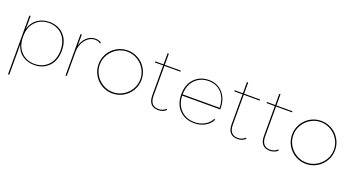

<svg xmlns="http://www.w3.org/2000/svg" viewBox="-52 -1303 4011 2181"><g transform="rotate(20 1953.0 -212.5)"><path d="M85 -500V-342.8Q105.5 -421.9 166.5 -465.8Q227.5 -509.8 311 -509.8Q418.9 -509.8 486.1 -439.9Q553.2 -370.1 553.2 -250Q553.2 -129.9 485.8 -60.1Q418.5 9.8 311 9.8Q228 9.8 167.2 -33.7Q106.4 -77.1 85 -154.8V210H69.8V-500ZM85 -247.1Q85 -135.7 148.2 -69.3Q211.4 -2.9 311 -2.9Q410.2 -2.9 474.1 -69.6Q538.1 -136.2 538.1 -250Q538.1 -307.1 520.5 -354Q502.9 -400.9 472.4 -432.1Q441.9 -463.4 400.1 -480.2Q358.4 -497.1 310.1 -497.1Q211.4 -497.1 148.2 -431.4Q85 -365.7 85 -253.9Z M867.7 -509.8Q915.5 -509.8 939.5 -485.8L930.7 -475.1Q919.4 -486.3 906 -491.7Q892.6 -497.1 866.7 -497.1Q821.3 -497.1 783.2 -467.3Q745.1 -437.5 724.4 -390.4Q703.6 -343.3 703.6 -291V0H688.5V-500H703.6V-367.2Q720.2 -429.2 764.2 -469.5Q808.1 -509.8 867.7 -509.8Z M1257.3 -509.8Q1327.6 -509.8 1387.5 -474.9Q1447.3 -439.9 1482.2 -380.1Q1517.1 -320.3 1517.1 -250Q1517.1 -179.7 1482.2 -119.9Q1447.3 -60.1 1387.5 -25.1Q1327.6 9.8 1257.3 9.8Q1186.5 9.8 1126.5 -25.1Q1066.4 -60.1 1031.7 -119.9Q997.1 -179.7 997.1 -250Q997.1 -320.3 1031.7 -380.1Q1066.4 -439.9 1126.5 -474.9Q1186.5 -509.8 1257.3 -509.8ZM1045.4 -371.8Q1012.2 -315.4 1012.2 -250Q1012.2 -184.6 1045.4 -128.4Q1078.6 -72.3 1135 -39.1Q1191.4 -5.9 1257.3 -5.9Q1323.2 -5.9 1379.6 -39.1Q1436 -72.3 1469.2 -128.4Q1502.4 -184.6 1502.4 -250Q1502.4 -315.4 1469.2 -371.8Q1436 -428.2 1379.6 -461.7Q1323.2 -495.1 1257.3 -495.1Q1191.4 -495.1 1135 -461.7Q1078.6 -428.2 1045.4 -371.8Z M1707 -126Q1707 -2.9 1811 -2.9Q1860.8 -2.9 1897.9 -37.1L1907.2 -27.8Q1892.1 -11.2 1866.5 -0.7Q1840.8 9.8 1812 9.8Q1691.9 9.8 1691.9 -126V-486.8H1592.3V-500H1691.9V-634.8H1707V-500H1899.9V-486.8H1707Z M2246.1 9.8Q2135.7 9.8 2066.4 -60.1Q1997.1 -129.9 1997.1 -250Q1997.1 -369.6 2065.4 -439.7Q2133.8 -509.8 2241.2 -509.8Q2342.3 -509.8 2407.2 -438.5Q2472.2 -367.2 2472.2 -246.1V-238.8H2012.2Q2015.6 -129.9 2080.3 -66.4Q2145 -2.9 2246.1 -2.9Q2310.5 -2.9 2366 -33.4Q2421.4 -64 2445.8 -116.2L2458 -108.9Q2432.1 -54.2 2373.8 -22.2Q2315.4 9.8 2246.1 9.8ZM2012.2 -253.9H2459Q2457 -366.2 2397 -431.6Q2336.9 -497.1 2241.2 -497.1Q2141.6 -497.1 2077.6 -431.6Q2013.7 -366.2 2012.2 -253.9Z M2666 -126Q2666 -2.9 2770 -2.9Q2819.8 -2.9 2856.9 -37.1L2866.2 -27.8Q2851.1 -11.2 2825.4 -0.7Q2799.8 9.8 2771 9.8Q2650.9 9.8 2650.9 -126V-486.8H2551.3V-500H2650.9V-634.8H2666V-500H2858.9V-486.8H2666Z M3056.6 -126Q3056.6 -2.9 3160.6 -2.9Q3210.4 -2.9 3247.6 -37.1L3256.8 -27.8Q3241.7 -11.2 3216.1 -0.7Q3190.4 9.8 3161.6 9.8Q3041.5 9.8 3041.5 -126V-486.8H2941.9V-500H3041.5V-634.8H3056.6V-500H3249.5V-486.8H3056.6Z M3596.7 -509.8Q3667 -509.8 3726.8 -474.9Q3786.6 -439.9 3821.5 -380.1Q3856.4 -320.3 3856.4 -250Q3856.4 -179.7 3821.5 -119.9Q3786.6 -60.1 3726.8 -25.1Q3667 9.8 3596.7 9.8Q3525.9 9.8 3465.8 -25.1Q3405.8 -60.1 3371.1 -119.9Q3336.4 -179.7 3336.4 -250Q3336.4 -320.3 3371.1 -380.1Q3405.8 -439.9 3465.8 -474.9Q3525.9 -509.8 3596.7 -509.8ZM3384.8 -371.8Q3351.6 -315.4 3351.6 -250Q3351.6 -184.6 3384.8 -128.4Q3418 -72.3 3474.4 -39.1Q3530.8 -5.9 3596.7 -5.9Q3662.6 -5.9 3719 -39.1Q3775.4 -72.3 3808.6 -128.4Q3841.8 -184.6 3841.8 -250Q3841.8 -315.4 3808.6 -371.8Q3775.4 -428.2 3719 -461.7Q3662.6 -495.1 3596.7 -495.1Q3530.8 -495.1 3474.4 -461.7Q3418 -428.2 3384.8 -371.8Z"/></g></svg>

Font: Human Sans Thin
Style: Regular
Weight: 100
Designer: Tim Radville
Foundry: Continuum
Version: Version 1.000;FEAKit 1.0